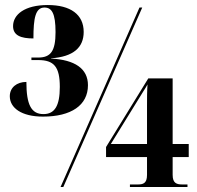

<svg xmlns="http://www.w3.org/2000/svg" viewBox="-20 -744 784 764"><path d="M151 -280C263 -280 330 -325 330 -405C330 -471 278 -506 183 -511V-512C272 -518 313 -555 313 -617C313 -686 261 -724 170 -724C78 -724 32 -686 32 -640C32 -603 63 -591 113 -591C113 -672 121 -714 157 -714C186 -714 201 -691 201 -616C201 -541 182 -515 132 -515H105V-505H132C195 -505 218 -478 218 -398C218 -322 197 -290 153 -290C104 -290 85 -328 85 -418C47 -418 19 -396 19 -361C19 -315 65 -280 151 -280ZM221 0H232L546 -714H535ZM497 0H726V-10H706C684 -10 667 -14 667 -48V-119H731V-171H667V-432H570L402 -159V-119H565V-48C565 -14 549 -10 528 -10H497ZM421 -171 550 -380C556 -389 562 -399 567 -408C565 -382 565 -352 565 -324V-171Z"/></svg>

Font: Noto Serif Display Condensed ExtraBold
Style: Regular
Weight: 800
Width: 3
Designer: Monotype Design Team
Foundry: Monotype Imaging Inc.
Version: Version 2.009